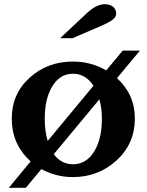

<svg xmlns="http://www.w3.org/2000/svg" viewBox="-20 -833 698 914"><path d="M327 -540Q413 -540 486 -498L564 -592H646L537 -461Q622 -383 622 -269Q622 -149 535 -69.5Q448 10 327 10Q247 10 177 -28L103 61H22L126 -65Q36 -145 36 -269Q36 -386 121 -463Q206 -540 327 -540ZM327 -482Q266 -482 229.5 -423Q193 -364 193 -268Q193 -209 207 -162L425 -425Q387 -482 327 -482ZM465 -268Q465 -320 453 -360L236 -99Q272 -51 327 -51Q390 -51 427.5 -110.5Q465 -170 465 -268ZM325 -651H266L393 -770Q439 -813 478 -813Q503 -813 518 -801Q533 -789 533 -768Q533 -752 516 -739Q499 -726 464 -711Z"/></svg>

Font: Libre Baskerville
Style: Bold
Weight: 700
Designer: Pablo Impallari, Rodrigo Fuenzalida
Foundry: Pablo Impallari, Rodrigo Fuenzalida
Version: Version 1.000